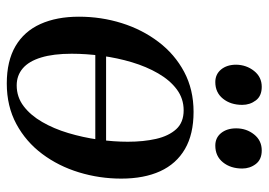

<svg xmlns="http://www.w3.org/2000/svg" viewBox="-130 -632 773 552"><g transform="rotate(90 256.0 -355.5)"><path d="M383.5 -243.5H119.5L124 -274.5H388ZM301 -526Q365.5 -526 408 -501.2Q450.5 -476.5 471.8 -430Q493 -383.5 493 -318Q493 -255.5 475 -196.5Q457 -137.5 422 -90.8Q387 -44 336 -16.5Q285 11 219.5 11Q155 11 112.2 -14Q69.5 -39 48.5 -85.8Q27.5 -132.5 27.5 -196.5Q27.5 -260.5 46 -319.5Q64.5 -378.5 100 -425.2Q135.5 -472 186.2 -499Q237 -526 301 -526ZM296.5 -497.5Q263 -497.5 236.5 -477.8Q210 -458 190.5 -424.2Q171 -390.5 158.5 -348.8Q146 -307 140 -262.2Q134 -217.5 134 -175.5Q134 -123 144.8 -87.8Q155.5 -52.5 176 -35Q196.5 -17.5 225 -17.5Q258.5 -17.5 284.8 -37.5Q311 -57.5 330.2 -90.8Q349.5 -124 362 -165.8Q374.5 -207.5 380.8 -251.8Q387 -296 387 -337Q387 -382 378.8 -418.2Q370.5 -454.5 351 -476Q331.5 -497.5 296.5 -497.5ZM215.5 -588.5Q193 -588.5 179.2 -605.2Q165.5 -622 165.5 -648.5Q166 -678 183.5 -700Q201 -722 229 -722Q255.5 -722 268.2 -705Q281 -688 281 -666Q281 -632.5 263.2 -610.5Q245.5 -588.5 215.5 -588.5ZM398 -588.5Q375.5 -588.5 362 -605.2Q348.5 -622 348.5 -648.5Q348.5 -678 366 -700Q383.5 -722 412 -722Q438 -722 451 -705Q464 -688 464 -666Q464 -632.5 446.2 -610.5Q428.5 -588.5 398 -588.5Z"/></g></svg>

Font: Merriweather 120pt
Style: Italic
Weight: 400
Italic angle: -7.8°
Version: Version 2.101